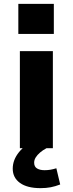

<svg xmlns="http://www.w3.org/2000/svg" viewBox="-20 -768 377 995"><path d="M83 0V-503H254V0ZM75 -592V-748H259V-592ZM190 207Q121 207 83.5 180Q46 153 46 106Q46 61 78 21Q110 -19 168 -45L221 0Q202 10 187.5 22.5Q173 35 165 48Q157 61 157 75Q157 96 172 105Q187 114 211 114Q227 114 241.5 111.5Q256 109 272 104L292 188Q266 198 242.5 202.5Q219 207 190 207Z"/></svg>

Font: Nunito Sans 7pt SemiExpanded ExtraBold
Style: Regular
Weight: 800
Width: 6
Designer: Vernon Adams
Foundry: Vernon Adams
Version: Version 3.101;gftools[0.9.27]